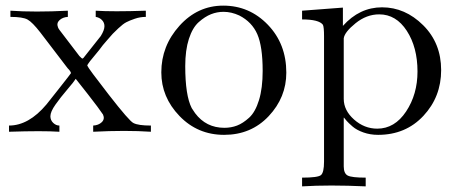

<svg xmlns="http://www.w3.org/2000/svg" viewBox="-20 -469 1621 682"><path d="M249 -189Q243 -179 219 -151Q195 -123 177 -97.5Q159 -72 159 -56Q159 -42 169 -32.5Q179 -23 191 -23V-1Q161 -3 116.5 -3Q72 -3 12 -1V-23Q82 -23 145 -98L187 -151Q232 -208 232 -209Q232 -215 220 -227L123 -354Q95 -390 78 -399.5Q61 -409 17 -409V-431Q60 -428 111 -428Q162 -428 221 -431V-409Q203 -408 191.5 -397.5Q180 -387 186 -372Q187 -367 204 -346L262 -270Q271 -261 272 -261Q276 -261 281 -269L338 -341Q351 -362 351 -376Q351 -389 342 -398Q333 -407 320 -409V-431Q350 -429 394.5 -429Q439 -429 498 -431V-409Q478 -409 459 -402.5Q440 -396 428.5 -390Q417 -384 400.5 -368.5Q384 -353 380.5 -349Q377 -345 362 -328Q344 -308 332 -291L300 -252Q290 -239 290 -236Q293 -227 366.5 -132.5Q440 -38 454 -32Q471 -23 516 -23V-1Q472 -4 420.5 -4Q369 -4 311 -1V-23Q330 -24 341.5 -35Q353 -46 346 -62Q333 -82 292 -134.5Q251 -187 249 -189Z M997 -211Q997 -123 934.5 -56.5Q872 10 776 10Q682 10 617.5 -57Q553 -124 553 -212Q553 -306 617.5 -377.5Q682 -449 773 -449Q866 -449 931.5 -381Q997 -313 997 -211ZM774 -427Q751 -427 729.5 -418.5Q708 -410 686 -390.5Q664 -371 651 -331Q638 -291 638 -234Q638 -130 661 -85L673 -67Q712 -15 777 -15Q801 -15 822 -23Q843 -31 865 -51Q887 -71 900 -113.5Q913 -156 913 -217Q913 -304 894 -347.5Q875 -391 830 -414Q802 -427 774 -427Z M1201 122Q1201 147 1215 154.5Q1229 162 1279 162V193Q1214 190 1157.5 190Q1101 190 1053 193V162Q1109 162 1120 153Q1131 144 1131 105V-340Q1131 -373 1127 -381Q1113 -400 1053 -400V-431L1198 -442V-377Q1257 -443 1337 -443Q1419 -443 1483 -379.5Q1547 -316 1547 -220Q1547 -125 1484 -57.5Q1421 10 1323 10Q1295 10 1271 1.5Q1247 -7 1232.5 -19.5Q1218 -32 1211.5 -39.5Q1205 -47 1202 -51H1201ZM1201 -118Q1201 -77 1237.5 -44.5Q1274 -12 1320 -12Q1382 -12 1422.5 -73Q1463 -134 1463 -215Q1463 -301 1425 -359.5Q1387 -418 1327 -418Q1282 -418 1243 -386.5Q1204 -355 1201 -333Z"/></svg>

Font: cwTeXMing
Style: Medium
Weight: 500
Version: Version 1.17